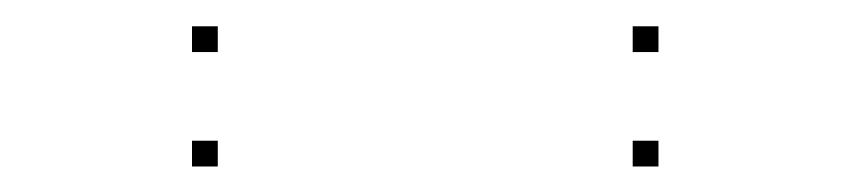

<svg xmlns="http://www.w3.org/2000/svg" viewBox="-20 -772 660 149"><path d="M149 -731.6V-751.6H129V-731.6ZM149 -642.8V-662.8H129V-642.8ZM491 -642.8V-662.8H471V-642.8ZM491 -731.6V-751.6H471V-731.6Z"/></svg>

Font: Monaspace Neon Dots Var
Style: Regular
Weight: 400
Designer: Riley Cran and the Lettermatic Team
Version: Version 1.100 (Monaspace Neon Dots)